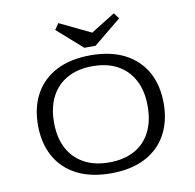

<svg xmlns="http://www.w3.org/2000/svg" viewBox="-85 -853 966 951"><g transform="rotate(-10 398.5 -378.0)"><path d="M398.4 11.3Q297.6 11.3 227 -25Q156.5 -61.3 119.4 -128.2Q82.3 -195.2 82.3 -285.5Q82.3 -376.6 119.4 -443.1Q156.5 -509.7 227 -546Q297.6 -582.3 398.4 -582.3Q499.2 -582.3 569.8 -546Q640.3 -509.7 677.4 -443.1Q714.5 -376.6 714.5 -285.5Q714.5 -195.2 677.4 -128.2Q640.3 -61.3 569.8 -25Q499.2 11.3 398.4 11.3ZM398.4 -43.5Q472.6 -43.5 525.4 -72.2Q578.2 -100.8 606 -155.2Q633.9 -209.7 633.9 -285.5Q633.9 -361.3 605.6 -415.3Q577.4 -469.4 525 -498.4Q472.6 -527.4 398.4 -527.4Q325 -527.4 272.2 -498.4Q219.4 -469.4 191.1 -415.3Q162.9 -361.3 162.9 -285.5Q162.9 -209.7 191.1 -155.6Q219.4 -101.6 272.2 -72.6Q325 -43.5 398.4 -43.5ZM548.4 -766.9 570.2 -737.9 431.5 -624.2H375L248.4 -736.3L269.4 -766.9L463.7 -673.4L391.9 -669.4Z"/></g></svg>

Font: Playfair 5pt SemiExpanded Light
Style: Regular
Weight: 300
Width: 6
Designer: Claus Eggers Sørensen
Foundry: Claus Eggers Sørensen
Version: Version 2.203